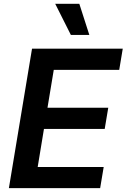

<svg xmlns="http://www.w3.org/2000/svg" viewBox="-20 -981 660 1001"><path d="M26.3 0 147 -727.3H620L601.6 -616.8H260.3L227.6 -419.4H544.4L525.9 -308.9H209.2L176.5 -110.4H520.6L502.1 0ZM445.7 -799H349.4L267.8 -961.3H393.5Z"/></svg>

Font: Inter UI Semi Bold
Style: Italic
Weight: 600
Italic angle: -9.39999°
Designer: Rasmus Andersson
Foundry: rsms
Version: 3.2;8d6f07862